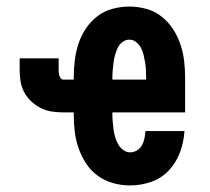

<svg xmlns="http://www.w3.org/2000/svg" viewBox="-20 -558 640 586"><path d="M377 8Q351 8 325.5 1Q300 -6 278.5 -21.5Q257 -37 242.5 -59.5Q228 -82 219.5 -106.5Q211 -131 208 -157.5Q205 -184 205 -210V-215H173Q156 -215 138.5 -217.5Q121 -220 105 -228Q89 -236 76 -248Q63 -260 54.5 -275.5Q46 -291 43 -308.5Q40 -326 40 -344V-380H159V-344Q159 -340 159.5 -335.5Q160 -331 161.5 -326.5Q163 -322 166 -318.5Q169 -315 173 -315H205V-320Q205 -346 208 -372Q211 -398 219 -423Q227 -448 241.5 -470Q256 -492 276.5 -508Q297 -524 323 -531Q349 -538 375 -538Q401 -538 426.5 -531Q452 -524 472.5 -508Q493 -492 507.5 -470Q522 -448 530.5 -423Q539 -398 542 -372Q545 -346 545 -320V-215H323V-210Q323 -198 324 -186.5Q325 -175 326.5 -163Q328 -151 331.5 -139.5Q335 -128 340.5 -118Q346 -108 356 -100.5Q366 -93 377 -93Q388 -93 398 -99Q408 -105 413.5 -115Q419 -125 421 -136Q423 -147 424 -158H543Q541 -125 529.5 -93.5Q518 -62 495.5 -38Q473 -14 441.5 -3Q410 8 377 8ZM323 -315H426V-320Q426 -332 425.5 -343.5Q425 -355 423 -366.5Q421 -378 418.5 -389.5Q416 -401 410.5 -411.5Q405 -422 395.5 -429.5Q386 -437 375 -437Q363 -437 353.5 -429.5Q344 -422 339 -411.5Q334 -401 331 -389.5Q328 -378 326.5 -366.5Q325 -355 324 -343.5Q323 -332 323 -320Z"/></svg>

Font: Iosevka Curly Extended
Style: Bold
Weight: 700
Width: 7
Monospace: yes
Designer: Belleve Invis
Foundry: Belleve Invis
Version: Version 11.1.0; ttfautohint (v1.8.3)